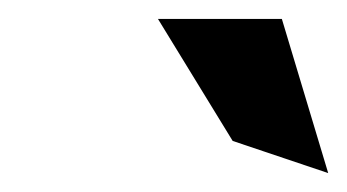

<svg xmlns="http://www.w3.org/2000/svg" viewBox="-20 -772 367 203"><path d="M147 -752 226 -623 327 -589 278 -752Z"/></svg>

Font: Charger Pro
Style: BdObl
Weight: 700
Designer: Jasper
Foundry: Cannot Into Space Fonts
Version: Version 1.09